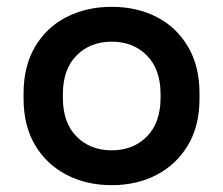

<svg xmlns="http://www.w3.org/2000/svg" viewBox="-20 -528 653 562"><path d="M307 14Q233 14 174.5 -16.5Q116 -47 82.5 -103.5Q49 -160 49 -239V-255Q49 -334 82.5 -391Q116 -448 174.5 -478Q233 -508 307 -508Q381 -508 439 -478Q497 -448 530.5 -391Q564 -334 564 -255V-239Q564 -160 530.5 -103.5Q497 -47 439 -16.5Q381 14 307 14ZM307 -88Q370 -88 410 -128.5Q450 -169 450 -242V-252Q450 -325 410 -365.5Q370 -406 307 -406Q244 -406 204 -365.5Q164 -325 164 -252V-242Q164 -169 204 -128.5Q244 -88 307 -88Z"/></svg>

Font: Space Grotesk SemiBold
Style: Regular
Weight: 600
Designer: Florian Karsten
Foundry: Florian Karsten
Version: Version 2.000